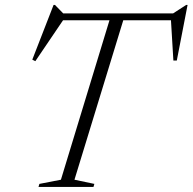

<svg xmlns="http://www.w3.org/2000/svg" viewBox="-20 -738 760 758"><path d="M684 -658H191.5L234 -665.5L119.5 -496.5L107.5 -502.5L191.5 -718.5H197L235.5 -679L211 -685H681L654 -679L715 -718.5H720.5L678 -499H664.5L654.5 -665.5ZM416 -670.5H470.5L274 -28.5L352.5 -12L349 0H132L135.5 -12L220.5 -28.5Z"/></svg>

Font: Newsreader 36pt Light
Style: Italic
Weight: 300
Italic angle: -17°
Designer: Hugues Gentile
Foundry: Production Type
Version: Version 1.003